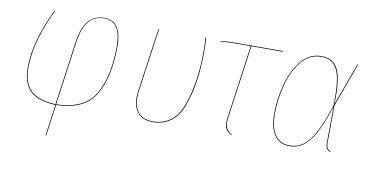

<svg xmlns="http://www.w3.org/2000/svg" viewBox="-71 -714 2094 1092"><g transform="rotate(10 976.5 -168.5)"><path d="M554 -379Q554 -203 493 -99Q432 5 268 9L243 189L239 190L264 9Q165 5 118.5 -38Q72 -81 72 -174Q72 -253 97.5 -342Q123 -431 166 -517H170Q126 -429 101 -340Q76 -251 76 -175Q76 -83 121.5 -41Q167 1 264 5L315 -362Q327 -448 362 -487.5Q397 -527 453 -527Q554 -527 554 -379ZM319 -362 268 5Q430 1 490 -101.5Q550 -204 550 -379Q550 -524 453 -524Q398 -524 364.5 -485.5Q331 -447 319 -362Z M1045 -435Q1045 -250 997 -120.5Q949 9 826 9Q767 9 739 -25Q711 -59 711 -112Q711 -123 713 -143L766 -517H770L717 -143Q715 -123 715 -112Q715 -61 741.5 -28Q768 5 826 5Q947 5 994 -125Q1041 -255 1041 -435Q1041 -480 1038 -517H1042Q1045 -480 1045 -435Z M1245 -92Q1243 -70 1243 -63Q1243 -40 1252 -25Q1261 -10 1281 1L1279 4Q1257 -8 1248 -22.5Q1239 -37 1239 -62Q1239 -70 1241 -92L1300 -513H1206Q1151 -513 1127 -505V-509Q1150 -517 1207 -517H1485V-513H1304Z M1827 -315Q1827 -286 1826 -271L1916 -517H1920L1828 -264L1826 -61Q1825 -31 1831 -19.5Q1837 -8 1851 -2L1850 2Q1834 -5 1827.5 -16Q1821 -27 1822 -60L1824 -256Q1792 -157 1761 -99.5Q1730 -42 1695 -16.5Q1660 9 1615 9Q1558 9 1528 -34.5Q1498 -78 1498 -162Q1498 -240 1520 -324.5Q1542 -409 1589 -468Q1636 -527 1707 -527Q1770 -527 1798.5 -479.5Q1827 -432 1827 -315ZM1502 -162Q1502 -79 1531 -37Q1560 5 1616 5Q1660 5 1694.5 -20.5Q1729 -46 1760 -105Q1791 -164 1823 -264V-310Q1823 -428 1795.5 -475.5Q1768 -523 1707 -523Q1637 -523 1591 -465Q1545 -407 1523.5 -323Q1502 -239 1502 -162Z"/></g></svg>

Font: Fira Sans Condensed Four
Style: Italic
Weight: 100
Width: 3
Italic angle: -8°
Designer: bBox Type GmbH & Carrois Corporate GbR & Edenspiekermann AG
Foundry: bBox Type GmbH & Carrois Corporate GbR & Edenspiekermann AG
Version: Version 4.301